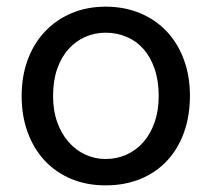

<svg xmlns="http://www.w3.org/2000/svg" viewBox="-20 -541 635 576"><path d="M139.2 -252.9Q139.2 -209.5 151.6 -174.6Q164.1 -139.6 185.8 -115Q207.5 -90.3 236.1 -77.1Q264.6 -64 296.9 -64Q330.6 -64 359.6 -77.1Q388.7 -90.3 410.2 -114.7Q431.6 -139.2 443.8 -174.1Q456.1 -209 456.1 -252.9Q456.1 -298.8 443.8 -334.5Q431.6 -370.1 410.4 -394Q389.2 -418 359.9 -430.4Q330.6 -442.9 296.9 -442.9Q264.6 -442.9 236.1 -430.4Q207.5 -418 185.8 -394Q164.1 -370.1 151.6 -334.5Q139.2 -298.8 139.2 -252.9ZM44.9 -252.9Q44.9 -312.5 63.2 -361.8Q81.5 -411.1 115 -446.5Q148.4 -481.9 194.8 -501.5Q241.2 -521 296.9 -521Q353 -521 399.7 -501.7Q446.3 -482.4 479.5 -447.5Q512.7 -412.6 531.2 -363.3Q549.8 -314 549.8 -253.9Q549.8 -193.4 532 -143.8Q514.2 -94.2 481.2 -58.8Q448.2 -23.4 401.4 -4.2Q354.5 15.1 296.9 15.1Q239.7 15.1 193.4 -4.4Q147 -23.9 114 -59.3Q81.1 -94.7 63 -144Q44.9 -193.4 44.9 -252.9Z"/></svg>

Font: Twentytwelve Slab
Style: TwentytwelveSlab
Weight: 400
Designer: Domenico Catapano
Version: Version 1.00 2012